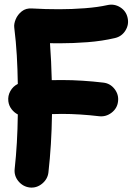

<svg xmlns="http://www.w3.org/2000/svg" viewBox="-20 -748 593 842"><path d="M16.6 -303.7Q13.7 -327.6 25.4 -348.6Q37.1 -369.6 58.1 -379.9Q57.1 -445.3 53.7 -504.6Q50.3 -564 42.5 -627.4Q40.5 -643.1 48.8 -663.3Q57.1 -683.6 75.4 -698.2Q93.8 -712.9 120.6 -710.9Q149.9 -709 179.9 -708.3Q210 -707.5 239.7 -707.5Q294.9 -707.5 352.1 -711.9Q409.2 -716.3 450.7 -725.6Q481 -732.4 507.1 -716.1Q533.2 -699.7 539.6 -669.9Q546.4 -640.1 530 -614Q513.7 -587.9 483.9 -581.1Q427.7 -567.9 364.3 -563Q300.8 -558.1 239.7 -558.1Q229.5 -558.1 219.2 -558.3Q209 -558.6 199.2 -558.6Q202.1 -518.1 204.1 -478Q206.1 -438 207 -396.5Q229 -397 251 -397Q296.9 -397 342.3 -394Q387.7 -391.1 433.1 -385.7Q463.4 -382.3 482.4 -357.7Q501.5 -333 497.6 -302.7Q494.1 -272.9 469.5 -253.9Q444.8 -234.9 414.6 -238.3Q373.5 -243.2 332.5 -245.8Q291.5 -248.5 251 -248.5Q230 -248.5 208 -247.6Q206.1 -112.8 192.4 7.8Q189 37.6 164.6 57.6Q140.1 77.6 109.9 74.2Q80.1 70.3 60.5 46.4Q41 22.5 44.4 -7.8Q56.6 -117.7 58.1 -246.1Q42 -254.4 30.5 -269.5Q19 -284.7 16.6 -303.7Z"/></svg>

Font: Mikhak ExtraBold
Style: Regular
Weight: 800
Designer: Amin Abedi
Version: Version 3.3